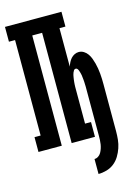

<svg xmlns="http://www.w3.org/2000/svg" viewBox="-138 -808 776 1090"><g transform="rotate(-15 250.0 -263.0)"><path d="M301 209V121Q313 121 323.5 114Q334 107 340 96.5Q346 86 350 74Q354 62 356 49.5Q358 37 358.5 24.5Q359 12 359 0V-276Q359 -283 359 -289.5Q359 -296 358.5 -303Q358 -310 358 -316.5Q358 -323 357 -330Q356 -337 355.5 -343.5Q355 -350 354 -357Q353 -364 351 -370.5Q349 -377 347 -383.5Q345 -390 341 -396Q337 -402 330 -402Q323 -402 319 -396Q315 -390 312.5 -383.5Q310 -377 308.5 -370.5Q307 -364 306 -357Q305 -350 304 -343.5Q303 -337 302.5 -330Q302 -323 301.5 -316.5Q301 -310 301 -303Q301 -296 301 -289.5Q301 -283 301 -276V-87H336V0H199V-648H141V0H4V-87H40V-648H4V-735H336V-648H301V-422Q305 -434 311 -446Q317 -458 325.5 -467.5Q334 -477 346 -483Q358 -489 371 -489Q387 -489 400.5 -480.5Q414 -472 423 -459Q432 -446 437.5 -431Q443 -416 447 -401Q451 -386 453.5 -370.5Q456 -355 457.5 -339Q459 -323 459.5 -307.5Q460 -292 460 -276V0Q460 25 457.5 49.5Q455 74 447 97.5Q439 121 426 142.5Q413 164 393.5 179.5Q374 195 349.5 202Q325 209 301 209Z"/></g></svg>

Font: Iosevka Gothic
Style: Bold
Weight: 700
Monospace: yes
Designer: Belleve Invis
Foundry: Belleve Invis
Version: Version 15.5.1; ttfautohint (v1.8.4)